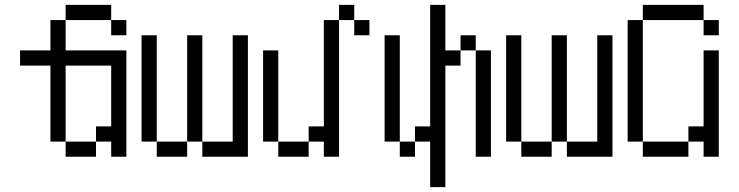

<svg xmlns="http://www.w3.org/2000/svg" viewBox="-20 -645 3040 790"><path d="M500 -500V-562.5H437.5V-500ZM250 -62.5V0H375V-62.5ZM250 -62.5V-375H437.5Q437.5 -375 437.5 -125H375V-62.5H437.5V0H500V-437.5H250Q250 -437.5 250 -562.5H187.5Q187.5 -562.5 187.5 -437.5H62.5V-375H187.5V-62.5ZM250 -562.5H437.5V-625H250Z M625 -62.5V0H750V-62.5ZM625 -62.5V-500H562.5V-62.5ZM750 -62.5H812.5V0H1000Q1000 0 1000 -500H937.5V-62.5H812.5V-500H750Z M1500 -500V-562.5H1437.5V-500ZM1125 -62.5V0H1250V-62.5ZM1125 -62.5Q1125 -62.5 1125 -437.5H1062.5Q1062.5 -437.5 1062.5 -62.5ZM1312.5 -62.5V0H1375V-562.5H1312.5V-125H1250V-62.5ZM1375 -562.5H1437.5V-625H1375Z M1750 -62.5V125H1812.5Q1812.5 125 1812.5 -375H1875V-437.5H1812.5V-625H1750Q1750 -625 1750 -125H1687.5V-62.5H1625V0H1687.5V-62.5ZM1625 -62.5V-500H1562.5V-62.5ZM1937.5 -437.5V0H2000V-437.5ZM1875 -437.5H1937.5V-500H1875Z M2125 -62.5V0H2250V-62.5ZM2125 -62.5V-500H2062.5V-62.5ZM2250 -62.5H2312.5V0H2500Q2500 0 2500 -500H2437.5V-62.5H2312.5V-500H2250Z M2937.5 -500V-562.5H2875V-500ZM2625 -62.5V0H2812.5V-62.5ZM2625 -62.5Q2625 -62.5 2625 -562.5H2562.5Q2562.5 -562.5 2562.5 -62.5ZM2875 -62.5V0H2937.5V-437.5H2875V-125H2812.5V-62.5ZM2625 -562.5H2875V-625H2625Z"/></svg>

Font: BFUnifontExMono
Style: Regular
Weight: 500
Version: Version 15.0.06